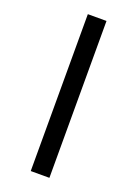

<svg xmlns="http://www.w3.org/2000/svg" viewBox="-172 -810 768 1073"><g transform="rotate(20 211.5 -273.5)"><path d="M156 193V-740H267V193Z"/></g></svg>

Font: Lexend Peta
Style: Regular
Weight: 400
Designer: Bonnie Shaver-Troup, Thomas Jockin
Foundry: Lexend
Version: Version 1.007